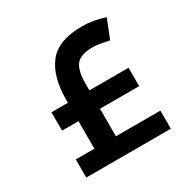

<svg xmlns="http://www.w3.org/2000/svg" viewBox="-117 -583 675 688"><g transform="rotate(-30 220.5 -238.5)"><path d="M400 0V-75H216V-189H378V-265H216V-294Q216 -346 234 -369.5Q252 -393 303 -393Q322 -393 343 -388.5Q364 -384 370 -383L401 -461Q353 -477 307 -477Q209 -477 168 -425Q127 -373 127 -276V-265H59V-189H127V-75H50V0Z"/></g></svg>

Font: Cambay Devanagari
Style: Regular
Weight: 700
Designer: Pooja Saxena
Foundry: Pooja Saxena
Version: Version 1.095;PS 001.095;hotconv 1.0.70;makeotf.lib2.5.58329